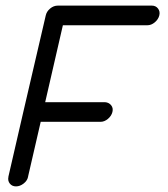

<svg xmlns="http://www.w3.org/2000/svg" viewBox="-20 -660 600 684"><path d="M186 -640H520Q520 -640 521 -640Q535 -640 543 -629.5Q551 -619 547.5 -605Q544 -591 531.5 -580.5Q519 -570 505 -570Q505 -570 504 -570H204L141 -296H354Q368 -295 376 -285Q384 -275 380.5 -261Q377 -247 364.5 -236.5Q352 -226 338 -226H125L80 -31Q80 -31 80 -30Q77 -16 64 -6Q51 4 37 4Q23 4 15 -6Q7 -16 10 -30Q10 -30 10 -31L63 -261L143 -605Q146 -619 158.5 -629.5Q171 -640 186 -640Z"/></svg>

Font: Brass Mono
Style: Italic
Weight: 400
Italic angle: -13°
Monospace: yes
Version: Version 1.100; ttfautohint (v1.8.3) -l 8 -r 50 -G 200 -x 14 